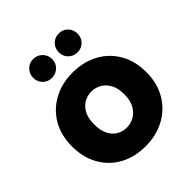

<svg xmlns="http://www.w3.org/2000/svg" viewBox="-210 -911 1057 1057"><g transform="rotate(-45 318.5 -382.0)"><path d="M316 7Q234 7 169 -27.5Q104 -62 66.5 -127Q29 -192 29 -279Q29 -367 67 -431Q105 -495 170.5 -530Q236 -565 318 -565Q401 -565 466.5 -530.5Q532 -496 570 -431.5Q608 -367 608 -279Q608 -192 569 -127Q530 -62 464 -27.5Q398 7 316 7ZM316 -139Q347 -139 374.5 -154.5Q402 -170 419 -201Q436 -232 436 -279Q436 -327 419 -357.5Q402 -388 375.5 -403Q349 -418 318 -418Q287 -418 260.5 -403Q234 -388 217.5 -357.5Q201 -327 201 -279Q201 -232 216.5 -201Q232 -170 258.5 -154.5Q285 -139 316 -139ZM218 -624Q187 -624 166 -645Q145 -666 145 -697Q145 -728 166 -749.5Q187 -771 218 -771Q249 -771 270.5 -749.5Q292 -728 292 -697Q292 -666 270.5 -645Q249 -624 218 -624ZM417 -624Q386 -624 365 -645Q344 -666 344 -697Q344 -728 365 -749.5Q386 -771 417 -771Q449 -771 469.5 -749.5Q490 -728 490 -697Q490 -666 469.5 -645Q449 -624 417 -624Z"/></g></svg>

Font: Parkinsans Light
Style: Bold
Weight: 700
Version: Version 1.000